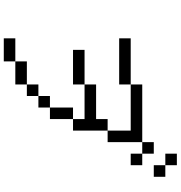

<svg xmlns="http://www.w3.org/2000/svg" viewBox="11 -926 978 1040"><g transform="rotate(90 500.0 -406.0)"><path d="M875 -625V-687.5H812.5V-625ZM937.5 -750V-812.5H875V-750ZM312.5 0H187.5V62.5H312.5ZM312.5 0H437.5V-62.5H312.5ZM437.5 -62.5H500V-125H437.5ZM500 -125H562.5V-187.5H500ZM562.5 -187.5H625Q625 -187.5 625 -312.5H562.5Q562.5 -312.5 562.5 -187.5ZM625 -312.5H687.5V-500H625V-437.5H437.5V-375H250V-312.5H437.5V-375H625ZM687.5 -500H750V-687.5H437.5V-625H187.5V-562.5H437.5V-625H687.5Q687.5 -625 687.5 -500ZM750 -687.5H812.5V-750H750ZM875 -812.5V-875H812.5V-812.5Z"/></g></svg>

Font: Unifont
Style: Regular
Weight: 500
Version: Version 13.0.05